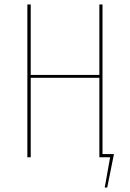

<svg xmlns="http://www.w3.org/2000/svg" viewBox="-20 -701 579 856"><path d="M488 -14 458 135H447L471 0H423V-354H117V0H102V-681H117V-367H423V-681H437V-14Z"/></svg>

Font: Fira Sans Compressed Hair
Style: Regular
Weight: 100
Width: 1
Designer: bBox Type GmbH & Carrois Corporate GbR & Edenspiekermann AG
Foundry: bBox Type GmbH & Carrois Corporate GbR & Edenspiekermann AG
Version: Version 4.301